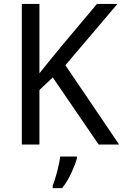

<svg xmlns="http://www.w3.org/2000/svg" viewBox="-20 -734 625 975"><path d="M312 -402.8 576.2 -713.9H472.2L291 -498C253.9 -452.6 215.8 -407.2 180.2 -361.8V-713.9H90.8V0H180.2V-276.9L248 -340.8L481 0H585ZM285.6 61C283.2 82 277.8 107.9 270 138.7C261.7 168.9 254.4 192.4 247.6 209V221.2H295.4C313 199.7 328.6 173.8 342.8 143.1C356.9 112.3 366.2 87.9 370.6 69.8V61Z"/></svg>

Font: Avrile Sans
Style: Regular
Weight: 400
Designer: Monotype Design Team, Google (font), Stefan Peev (BGR Cyrillic), Cristiano Sobral (main changes)
Foundry: The Avrile Sans Project Authors
Version: Version 3.110